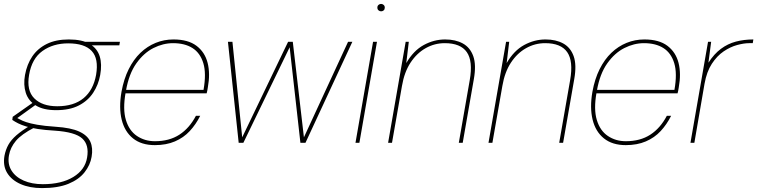

<svg xmlns="http://www.w3.org/2000/svg" viewBox="-52 -731 3877 983"><path d="M163 232Q100 232 53.5 211.5Q7 191 -15.5 154Q-38 117 -29 66Q-23 35 -9 10Q5 -15 32 -38.5Q59 -62 104 -89L124 -78Q58 -44 29.5 -10Q1 24 -6 64Q-14 108 6.5 141.5Q27 175 69 193.5Q111 212 167 212Q263 212 323.5 175Q384 138 394 75Q405 11 369 -22Q333 -55 229 -62Q178 -65 142.5 -70.5Q107 -76 82.5 -83.5Q58 -91 41 -99.5Q24 -108 11 -117L13 -133L117 -206L137 -199L26 -119L22 -133Q35 -128 48 -120.5Q61 -113 81.5 -106Q102 -99 138 -92.5Q174 -86 233 -82Q311 -77 353.5 -57.5Q396 -38 410.5 -5.5Q425 27 417 72Q410 114 381 151Q352 188 298.5 210Q245 232 163 232ZM236 -167Q170 -167 131.5 -191Q93 -215 80 -256Q67 -297 76 -347Q86 -402 113.5 -442.5Q141 -483 187.5 -506Q234 -529 300 -529Q369 -529 407.5 -506Q446 -483 458.5 -442.5Q471 -402 461 -347Q452 -297 425 -256Q398 -215 351.5 -191Q305 -167 236 -167ZM241 -187Q326 -187 376 -228.5Q426 -270 440 -348Q454 -431 417.5 -470Q381 -509 297 -509Q220 -509 165.5 -470Q111 -431 97 -348Q83 -268 123.5 -227.5Q164 -187 241 -187ZM388 -499 382 -517H562L559 -499Z M741 12Q672 12 629 -22.5Q586 -57 571 -118.5Q556 -180 570 -261Q582 -327 607 -377Q632 -427 667 -460.5Q702 -494 745 -511.5Q788 -529 836 -529Q911 -529 954 -496.5Q997 -464 1011 -409Q1025 -354 1012 -283Q1011 -274 1009.5 -268Q1008 -262 1006 -253H580L583 -271H990Q1005 -355 989 -407.5Q973 -460 933.5 -485Q894 -510 834 -510Q783 -510 733.5 -485Q684 -460 646 -406.5Q608 -353 593 -267L591 -256Q576 -172 592.5 -117Q609 -62 649 -35Q689 -8 741 -8Q815 -8 866.5 -41.5Q918 -75 951 -138H973Q951 -94 919.5 -60Q888 -26 843.5 -7Q799 12 741 12Z M1170 0 1115 -517H1138L1188 -28L1423 -517H1447L1504 -28L1730 -517H1752L1512 0H1486L1431 -489L1194 0Z M1768 0 1858 -517H1878L1788 0ZM1899 -673Q1892 -673 1886 -678Q1880 -683 1880 -692Q1880 -701 1886 -706Q1892 -711 1899 -711Q1906 -711 1912 -706Q1918 -701 1918 -692Q1918 -683 1912.5 -678Q1907 -673 1899 -673Z M1935 0 2025 -517H2041L2028 -408Q2065 -472 2117.5 -500.5Q2170 -529 2227 -529Q2280 -529 2317.5 -508.5Q2355 -488 2371 -443.5Q2387 -399 2374 -326L2317 0H2297L2353 -321Q2370 -418 2338 -464Q2306 -510 2225 -510Q2173 -510 2127.5 -484.5Q2082 -459 2050 -410.5Q2018 -362 2006 -291L1955 0Z M2449 0 2539 -517H2555L2542 -408Q2579 -472 2631.5 -500.5Q2684 -529 2741 -529Q2794 -529 2831.5 -508.5Q2869 -488 2885 -443.5Q2901 -399 2888 -326L2831 0H2811L2867 -321Q2884 -418 2852 -464Q2820 -510 2739 -510Q2687 -510 2641.5 -484.5Q2596 -459 2564 -410.5Q2532 -362 2520 -291L2469 0Z M3152 12Q3083 12 3040 -22.5Q2997 -57 2982 -118.5Q2967 -180 2981 -261Q2993 -327 3018 -377Q3043 -427 3078 -460.5Q3113 -494 3156 -511.5Q3199 -529 3247 -529Q3322 -529 3365 -496.5Q3408 -464 3422 -409Q3436 -354 3423 -283Q3422 -274 3420.5 -268Q3419 -262 3417 -253H2991L2994 -271H3401Q3416 -355 3400 -407.5Q3384 -460 3344.5 -485Q3305 -510 3245 -510Q3194 -510 3144.5 -485Q3095 -460 3057 -406.5Q3019 -353 3004 -267L3002 -256Q2987 -172 3003.5 -117Q3020 -62 3060 -35Q3100 -8 3152 -8Q3226 -8 3277.5 -41.5Q3329 -75 3362 -138H3384Q3362 -94 3330.5 -60Q3299 -26 3254.5 -7Q3210 12 3152 12Z M3483 0 3573 -517H3589L3575 -410Q3604 -455 3639 -481Q3674 -507 3715.5 -518Q3757 -529 3805 -529L3802 -510H3784Q3757 -510 3722 -500.5Q3687 -491 3653 -468Q3619 -445 3592.5 -404.5Q3566 -364 3555 -302L3503 0Z"/></svg>

Font: DM Sans 11pt Thin
Style: Italic
Weight: 250
Italic angle: -10°
Version: Version 4.004;gftools[0.9.30]